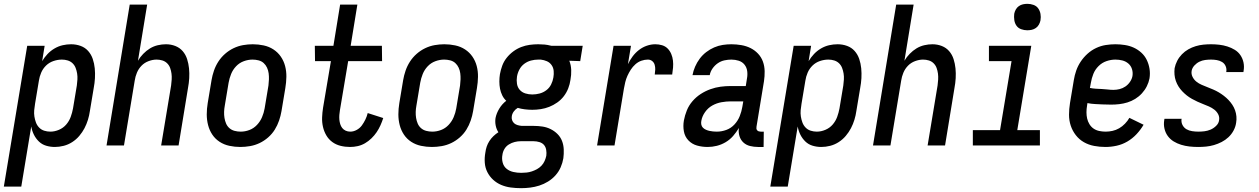

<svg xmlns="http://www.w3.org/2000/svg" viewBox="-50 -759 6570 1002"><path d="M-30 215 92 -520H183L170 -440Q182 -460 198 -477Q214 -494 234.5 -506Q255 -518 277 -523Q299 -528 321 -528Q347 -528 370.5 -519.5Q394 -511 410 -493Q426 -475 434 -451.5Q442 -428 444.5 -402.5Q447 -377 445.5 -351Q444 -325 439 -299L419 -179Q416 -157 409 -134Q402 -111 391 -90Q380 -69 364 -50Q348 -31 327 -17.5Q306 -4 282.5 2Q259 8 236 8Q213 8 191 1.5Q169 -5 153 -20.5Q137 -36 127 -56Q117 -76 113 -99L61 215ZM213 -72Q235 -72 257.5 -81.5Q280 -91 295.5 -109Q311 -127 319 -149Q327 -171 331 -193L351 -313Q353 -328 354 -344Q355 -360 352.5 -375.5Q350 -391 344.5 -405Q339 -419 328.5 -429Q318 -439 303.5 -443.5Q289 -448 273 -448Q251 -448 229 -440.5Q207 -433 190.5 -417Q174 -401 165 -380Q156 -359 153 -338L133 -218Q130 -201 128.5 -184Q127 -167 129.5 -151Q132 -135 137.5 -120Q143 -105 154 -93.5Q165 -82 180.5 -77Q196 -72 213 -72Z M506 0 627 -735H718L670 -442Q681 -461 697.5 -478Q714 -495 733 -506.5Q752 -518 773.5 -523Q795 -528 816 -528Q842 -528 865 -519Q888 -510 903.5 -492Q919 -474 926.5 -450.5Q934 -427 936.5 -402Q939 -377 937.5 -351Q936 -325 931 -299L882 0H791L843 -313Q845 -328 846 -344Q847 -360 845 -375Q843 -390 838 -404Q833 -418 822.5 -428.5Q812 -439 797.5 -443.5Q783 -448 767 -448Q747 -448 725.5 -440Q704 -432 688.5 -416Q673 -400 664.5 -379.5Q656 -359 653 -338L597 0Z M1204 8Q1175 8 1147 2Q1119 -4 1096 -19Q1073 -34 1058 -56.5Q1043 -79 1036 -106Q1029 -133 1029 -162Q1029 -191 1034 -221L1054 -341Q1058 -365 1066.5 -390Q1075 -415 1089.5 -437.5Q1104 -460 1124.5 -478Q1145 -496 1169 -507.5Q1193 -519 1218.5 -523.5Q1244 -528 1269 -528Q1298 -528 1326 -522Q1354 -516 1377 -501Q1400 -486 1415.5 -463.5Q1431 -441 1438 -414Q1445 -387 1444.5 -358Q1444 -329 1439 -299L1419 -179Q1415 -155 1406.5 -130Q1398 -105 1384 -82.5Q1370 -60 1349.5 -42Q1329 -24 1305 -12.5Q1281 -1 1255 3.5Q1229 8 1204 8ZM1206 -72Q1229 -72 1251.5 -80.5Q1274 -89 1291 -107Q1308 -125 1317.5 -147.5Q1327 -170 1331 -193L1351 -313Q1353 -329 1353.5 -345Q1354 -361 1352 -376.5Q1350 -392 1343.5 -406Q1337 -420 1326 -430Q1315 -440 1299.5 -444Q1284 -448 1268 -448Q1245 -448 1222 -439.5Q1199 -431 1182 -413Q1165 -395 1156 -372.5Q1147 -350 1143 -327L1123 -207Q1120 -191 1119.5 -175Q1119 -159 1121.5 -143.5Q1124 -128 1130 -114Q1136 -100 1147.5 -90Q1159 -80 1174.5 -76Q1190 -72 1206 -72Z M1777 8Q1751 8 1727 2Q1703 -4 1684 -18Q1665 -32 1653 -52.5Q1641 -73 1635.5 -97Q1630 -121 1631 -146.5Q1632 -172 1636 -197L1677 -440H1594L1593 -520H1690L1725 -735H1815L1780 -520H1943L1944 -440H1767L1724 -184Q1722 -172 1721 -159.5Q1720 -147 1721 -135Q1722 -123 1725.5 -111.5Q1729 -100 1736 -91Q1743 -82 1754 -77Q1765 -72 1778 -72Q1795 -72 1811.5 -81Q1828 -90 1838.5 -104.5Q1849 -119 1857 -135.5Q1865 -152 1869 -169L1950 -143Q1944 -124 1935.5 -105Q1927 -86 1915.5 -69Q1904 -52 1888.5 -37Q1873 -22 1855 -11.5Q1837 -1 1817 3.5Q1797 8 1777 8Z M2204 8Q2175 8 2147 2Q2119 -4 2096 -19Q2073 -34 2058 -56.5Q2043 -79 2036 -106Q2029 -133 2029 -162Q2029 -191 2034 -221L2054 -341Q2058 -365 2066.5 -390Q2075 -415 2089.5 -437.5Q2104 -460 2124.5 -478Q2145 -496 2169 -507.5Q2193 -519 2218.5 -523.5Q2244 -528 2269 -528Q2298 -528 2326 -522Q2354 -516 2377 -501Q2400 -486 2415.5 -463.5Q2431 -441 2438 -414Q2445 -387 2444.5 -358Q2444 -329 2439 -299L2419 -179Q2415 -155 2406.5 -130Q2398 -105 2384 -82.5Q2370 -60 2349.5 -42Q2329 -24 2305 -12.5Q2281 -1 2255 3.5Q2229 8 2204 8ZM2206 -72Q2229 -72 2251.5 -80.5Q2274 -89 2291 -107Q2308 -125 2317.5 -147.5Q2327 -170 2331 -193L2351 -313Q2353 -329 2353.5 -345Q2354 -361 2352 -376.5Q2350 -392 2343.5 -406Q2337 -420 2326 -430Q2315 -440 2299.5 -444Q2284 -448 2268 -448Q2245 -448 2222 -439.5Q2199 -431 2182 -413Q2165 -395 2156 -372.5Q2147 -350 2143 -327L2123 -207Q2120 -191 2119.5 -175Q2119 -159 2121.5 -143.5Q2124 -128 2130 -114Q2136 -100 2147.5 -90Q2159 -80 2174.5 -76Q2190 -72 2206 -72Z M2670 223H2669Q2642 223 2615.5 219.5Q2589 216 2565.5 206Q2542 196 2523.5 179Q2505 162 2493.5 139.5Q2482 117 2480 90.5Q2478 64 2483 37Q2485 21 2490 6Q2495 -9 2504 -23Q2513 -37 2525 -48.5Q2537 -60 2551 -69Q2541 -84 2537 -103.5Q2533 -123 2536 -143Q2541 -168 2555.5 -192Q2570 -216 2592 -233Q2579 -245 2571 -261.5Q2563 -278 2559.5 -296Q2556 -314 2556 -333.5Q2556 -353 2559 -372Q2563 -394 2571 -416Q2579 -438 2594 -457Q2609 -476 2628.5 -490.5Q2648 -505 2670 -513.5Q2692 -522 2714.5 -525Q2737 -528 2759 -528Q2776 -528 2792 -526.5Q2808 -525 2823 -521L2828 -520H2991L2978 -440L2921 -442Q2930 -420 2931 -394Q2932 -368 2927 -342Q2924 -320 2915.5 -298Q2907 -276 2892.5 -257Q2878 -238 2858 -224Q2838 -210 2816.5 -201.5Q2795 -193 2772.5 -189.5Q2750 -186 2728 -186Q2708 -186 2688.5 -188.5Q2669 -191 2652 -196Q2640 -189 2631.5 -177.5Q2623 -166 2621 -153Q2619 -142 2622.5 -132Q2626 -122 2633.5 -115.5Q2641 -109 2651.5 -106Q2662 -103 2673 -102H2735Q2759 -102 2781.5 -98.5Q2804 -95 2824 -85Q2844 -75 2859.5 -59.5Q2875 -44 2883 -23.5Q2891 -3 2892 20.5Q2893 44 2890 67Q2886 91 2876 114Q2866 137 2849 156Q2832 175 2810 188.5Q2788 202 2764.5 209.5Q2741 217 2717 220Q2693 223 2670 223ZM2728 -266Q2747 -266 2766 -271Q2785 -276 2801 -288Q2817 -300 2826 -318Q2835 -336 2838 -355Q2841 -372 2839.5 -389Q2838 -406 2828.5 -419.5Q2819 -433 2804 -439.5Q2789 -446 2772 -448H2759Q2740 -448 2721 -443Q2702 -438 2686 -426Q2670 -414 2660.5 -396Q2651 -378 2648 -359Q2645 -340 2648 -321.5Q2651 -303 2662.5 -290Q2674 -277 2691.5 -271.5Q2709 -266 2728 -266ZM2670 143Q2684 143 2698 141.5Q2712 140 2725.5 135.5Q2739 131 2752 124Q2765 117 2775.5 106Q2786 95 2792 81.5Q2798 68 2801 54Q2803 39 2800.5 23.5Q2798 8 2789 -2.5Q2780 -13 2765 -17.5Q2750 -22 2735 -22H2667Q2652 -22 2636 -18Q2620 -14 2605.5 -5Q2591 4 2582.5 18.5Q2574 33 2572 49Q2568 70 2573.5 90Q2579 110 2594 122Q2609 134 2629 138.5Q2649 143 2670 143Z M3066 0 3152 -520H3243L3227 -424Q3237 -445 3251.5 -464.5Q3266 -484 3285 -498.5Q3304 -513 3326 -520.5Q3348 -528 3370 -528Q3388 -528 3405 -523Q3422 -518 3434 -506Q3446 -494 3453 -477.5Q3460 -461 3462 -443Q3464 -425 3462.5 -406.5Q3461 -388 3458 -370H3367Q3369 -383 3369.5 -396Q3370 -409 3366.5 -421Q3363 -433 3353.5 -440.5Q3344 -448 3331 -448Q3314 -448 3297 -442Q3280 -436 3266 -423.5Q3252 -411 3242 -395.5Q3232 -380 3224.5 -363.5Q3217 -347 3213 -330Q3209 -313 3206 -296L3157 0Z M3643 8Q3614 8 3587.5 0.5Q3561 -7 3542.5 -26.5Q3524 -46 3519 -73.5Q3514 -101 3519 -130Q3524 -157 3534.5 -183Q3545 -209 3564 -231Q3583 -253 3607 -268.5Q3631 -284 3657.5 -293.5Q3684 -303 3710.5 -306.5Q3737 -310 3764 -310H3842L3848 -348Q3852 -368 3849.5 -387.5Q3847 -407 3835.5 -421.5Q3824 -436 3805.5 -442Q3787 -448 3767 -448Q3749 -448 3730.5 -444Q3712 -440 3696 -429Q3680 -418 3668.5 -401.5Q3657 -385 3654 -367H3564Q3568 -389 3577.5 -411Q3587 -433 3601.5 -452.5Q3616 -472 3635.5 -487Q3655 -502 3677 -511.5Q3699 -521 3721.5 -524.5Q3744 -528 3767 -528Q3793 -528 3819 -523.5Q3845 -519 3867 -508Q3889 -497 3906 -479Q3923 -461 3931.5 -437.5Q3940 -414 3940.5 -387.5Q3941 -361 3937 -335L3898 -98Q3897 -93 3897.5 -88Q3898 -83 3901.5 -79Q3905 -75 3910 -73.5Q3915 -72 3920 -72H3936L3935 8H3906Q3885 8 3864.5 3Q3844 -2 3829.5 -15.5Q3815 -29 3809 -49Q3803 -69 3806 -91Q3793 -69 3776 -49.5Q3759 -30 3737 -17Q3715 -4 3691 2Q3667 8 3643 8ZM3691 -72Q3716 -72 3740.5 -81Q3765 -90 3783 -109.5Q3801 -129 3810.5 -153Q3820 -177 3824 -201L3829 -230H3764Q3740 -230 3715 -225.5Q3690 -221 3667.5 -208.5Q3645 -196 3629.5 -174Q3614 -152 3610 -128Q3608 -118 3610 -108.5Q3612 -99 3618.5 -92.5Q3625 -86 3634 -82Q3643 -78 3652 -76Q3661 -74 3671 -73Q3681 -72 3691 -72Z M3970 215 4092 -520H4183L4170 -440Q4182 -460 4198 -477Q4214 -494 4234.5 -506Q4255 -518 4277 -523Q4299 -528 4321 -528Q4347 -528 4370.5 -519.5Q4394 -511 4410 -493Q4426 -475 4434 -451.5Q4442 -428 4444.5 -402.5Q4447 -377 4445.5 -351Q4444 -325 4439 -299L4419 -179Q4416 -157 4409 -134Q4402 -111 4391 -90Q4380 -69 4364 -50Q4348 -31 4327 -17.5Q4306 -4 4282.5 2Q4259 8 4236 8Q4213 8 4191 1.5Q4169 -5 4153 -20.5Q4137 -36 4127 -56Q4117 -76 4113 -99L4061 215ZM4213 -72Q4235 -72 4257.5 -81.5Q4280 -91 4295.5 -109Q4311 -127 4319 -149Q4327 -171 4331 -193L4351 -313Q4353 -328 4354 -344Q4355 -360 4352.5 -375.5Q4350 -391 4344.5 -405Q4339 -419 4328.5 -429Q4318 -439 4303.5 -443.5Q4289 -448 4273 -448Q4251 -448 4229 -440.5Q4207 -433 4190.5 -417Q4174 -401 4165 -380Q4156 -359 4153 -338L4133 -218Q4130 -201 4128.5 -184Q4127 -167 4129.5 -151Q4132 -135 4137.5 -120Q4143 -105 4154 -93.5Q4165 -82 4180.5 -77Q4196 -72 4213 -72Z M4506 0 4627 -735H4718L4670 -442Q4681 -461 4697.5 -478Q4714 -495 4733 -506.5Q4752 -518 4773.5 -523Q4795 -528 4816 -528Q4842 -528 4865 -519Q4888 -510 4903.5 -492Q4919 -474 4926.5 -450.5Q4934 -427 4936.5 -402Q4939 -377 4937.5 -351Q4936 -325 4931 -299L4882 0H4791L4843 -313Q4845 -328 4846 -344Q4847 -360 4845 -375Q4843 -390 4838 -404Q4833 -418 4822.5 -428.5Q4812 -439 4797.5 -443.5Q4783 -448 4767 -448Q4747 -448 4725.5 -440Q4704 -432 4688.5 -416Q4673 -400 4664.5 -379.5Q4656 -359 4653 -338L4597 0Z M5027 0V-80H5169L5229 -440H5111V-520H5332L5259 -80H5377V0ZM5311 -601Q5295 -601 5279.5 -606.5Q5264 -612 5255 -624.5Q5246 -637 5243.5 -653.5Q5241 -670 5243 -687Q5245 -698 5251 -709Q5257 -720 5267 -727Q5277 -734 5288.5 -736.5Q5300 -739 5312 -739Q5328 -739 5343.5 -733.5Q5359 -728 5368 -715.5Q5377 -703 5380 -686.5Q5383 -670 5380 -653Q5378 -642 5372 -631Q5366 -620 5356 -613Q5346 -606 5334.5 -603.5Q5323 -601 5311 -601Z M5719 8Q5689 8 5660 2.5Q5631 -3 5606.5 -17Q5582 -31 5564.5 -53.5Q5547 -76 5538 -103Q5529 -130 5529 -160Q5529 -190 5534 -221L5554 -341Q5558 -366 5566.5 -390.5Q5575 -415 5590 -437.5Q5605 -460 5625.5 -478.5Q5646 -497 5670.5 -508.5Q5695 -520 5720.5 -524Q5746 -528 5771 -528Q5796 -528 5821 -524Q5846 -520 5867.5 -510Q5889 -500 5906.5 -484Q5924 -468 5934.5 -446.5Q5945 -425 5949 -400.5Q5953 -376 5949 -350Q5945 -329 5935 -309Q5925 -289 5909.5 -272Q5894 -255 5874.5 -243Q5855 -231 5834 -224.5Q5813 -218 5791.5 -215.5Q5770 -213 5749 -213Q5738 -213 5728 -213.5Q5718 -214 5707 -214H5705Q5685 -215 5665 -216Q5645 -217 5625 -221L5623 -207Q5620 -190 5620 -173Q5620 -156 5623.5 -140.5Q5627 -125 5635.5 -111Q5644 -97 5657 -88Q5670 -79 5686.5 -75.5Q5703 -72 5720 -72Q5738 -72 5756 -76Q5774 -80 5790.5 -89.5Q5807 -99 5821 -113.5Q5835 -128 5844 -144L5918 -108Q5903 -82 5881.5 -59Q5860 -36 5833.5 -20.5Q5807 -5 5777.5 1.5Q5748 8 5719 8ZM5761 -290Q5777 -290 5793 -294Q5809 -298 5823 -307.5Q5837 -317 5847 -331.5Q5857 -346 5860 -362Q5863 -381 5857.5 -398.5Q5852 -416 5838.5 -427.5Q5825 -439 5807.5 -443.5Q5790 -448 5771 -448Q5748 -448 5724.5 -440Q5701 -432 5683 -414Q5665 -396 5656 -373.5Q5647 -351 5643 -327L5638 -300Q5653 -297 5668.5 -296Q5684 -295 5699.5 -294.5Q5715 -294 5730.5 -292Q5746 -290 5761 -290Z M6203 8Q6180 8 6157.5 5.5Q6135 3 6114 -3.5Q6093 -10 6075 -21Q6057 -32 6044.5 -49Q6032 -66 6027 -88Q6022 -110 6026 -133L6027 -139H6117L6116 -137Q6114 -120 6121.5 -106Q6129 -92 6142 -84.5Q6155 -77 6171.5 -74.5Q6188 -72 6204 -72Q6220 -72 6236 -74Q6252 -76 6267.5 -82.5Q6283 -89 6296.5 -102Q6310 -115 6312 -131Q6315 -148 6307.5 -162.5Q6300 -177 6287 -187Q6274 -197 6259 -203.5Q6244 -210 6228.5 -216Q6213 -222 6199 -228.5Q6185 -235 6170.5 -243Q6156 -251 6143.5 -261Q6131 -271 6120 -282.5Q6109 -294 6100.5 -307.5Q6092 -321 6086.5 -336.5Q6081 -352 6079.5 -369Q6078 -386 6080 -403Q6084 -423 6093.5 -441.5Q6103 -460 6118 -475.5Q6133 -491 6151.5 -501.5Q6170 -512 6190 -518Q6210 -524 6230 -526Q6250 -528 6270 -528Q6292 -528 6313.5 -525.5Q6335 -523 6355.5 -516.5Q6376 -510 6394 -499Q6412 -488 6423.5 -471Q6435 -454 6439.5 -433Q6444 -412 6440 -389L6439 -383H6349L6350 -386Q6352 -401 6346 -414.5Q6340 -428 6327.5 -435.5Q6315 -443 6300 -445.5Q6285 -448 6270 -448Q6255 -448 6239.5 -446Q6224 -444 6209.5 -437Q6195 -430 6183.5 -417.5Q6172 -405 6169 -390Q6166 -373 6173.5 -358Q6181 -343 6193.5 -333Q6206 -323 6221 -316.5Q6236 -310 6251.5 -304Q6267 -298 6282 -291.5Q6297 -285 6310.5 -277Q6324 -269 6337 -259Q6350 -249 6361 -237.5Q6372 -226 6381 -212.5Q6390 -199 6395.5 -183.5Q6401 -168 6402.5 -151.5Q6404 -135 6401 -118Q6398 -97 6387.5 -77.5Q6377 -58 6361 -43Q6345 -28 6325.5 -18Q6306 -8 6285.5 -2Q6265 4 6244 6Q6223 8 6203 8Z"/></svg>

Font: Iosevka SS18 Medium
Style: Italic
Weight: 500
Italic angle: -9°
Monospace: yes
Designer: Belleve Invis
Foundry: Belleve Invis
Version: Version 25.1.1; ttfautohint (v1.8.4)